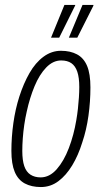

<svg xmlns="http://www.w3.org/2000/svg" viewBox="-20 -743 412 775"><path d="M145 12Q107 12 80 -2.5Q53 -17 39.5 -49Q26 -81 26 -134Q26 -190 34 -246.5Q42 -303 58 -353Q75 -406 99 -448Q123 -490 155.5 -514Q188 -538 226 -538Q264 -538 291 -523.5Q318 -509 331.5 -477Q345 -445 345 -390Q345 -333 337 -275.5Q329 -218 312 -168Q296 -116 271.5 -75.5Q247 -35 215.5 -11.5Q184 12 145 12ZM144 -27Q180 -27 209 -60Q238 -93 258 -145.5Q278 -198 288 -258Q292 -281 294.5 -304Q297 -327 298.5 -349.5Q300 -372 300 -392Q300 -430 292 -453.5Q284 -477 268 -488Q252 -499 227 -499Q194 -499 166.5 -470.5Q139 -442 119.5 -395Q100 -348 88 -293Q82 -267 78 -239.5Q74 -212 72 -185Q70 -158 70 -134Q70 -96 78 -72.5Q86 -49 103 -38Q120 -27 144 -27ZM186 -591 240 -723H284L283 -720L219 -591ZM258 -591 313 -723H357V-720L292 -591Z"/></svg>

Font: Archivo ExtraCondensed Thin
Style: Italic
Weight: 250
Width: 2
Italic angle: -10°
Designer: Hector Gatti
Foundry: Omnibus-Type
Version: Version 2.001